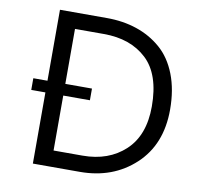

<svg xmlns="http://www.w3.org/2000/svg" viewBox="-82 -836 955 922"><g transform="rotate(10 395.0 -375.0)"><path d="M366 -750Q445 -750 512 -727.5Q579 -705 631 -660Q683 -615 712 -540.5Q741 -466 741 -369Q741 -199 634 -99.5Q527 0 366 0H137V-347H68V-404H137V-750ZM365 -79Q492 -79 572 -153.5Q652 -228 652 -369Q652 -526 573.5 -599Q495 -672 365 -672H224V-404H354V-347H224V-79Z"/></g></svg>

Font: Oakes Grotesk
Style: Regular
Weight: 400
Designer: Samuel Oakes
Foundry: Samuel Oakes
Version: Version 1.000;PS 001.000;hotconv 1.0.88;makeotf.lib2.5.64775